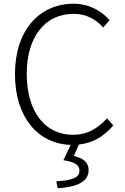

<svg xmlns="http://www.w3.org/2000/svg" viewBox="-20 -762 667 1027"><path d="M552 -129C500 -72 445 -41 371 -41C218 -41 123 -168 123 -367C123 -564 220 -688 374 -688C441 -688 493 -659 532 -615L566 -654C527 -700 460 -742 374 -742C189 -742 60 -598 60 -365C60 -136 183 8 358 13L319 95C380 104 405 120 405 151C405 184 377 202 281 208L289 245C396 238 454 208 454 148C454 104 423 84 375 72L402 11C479 3 537 -34 586 -91Z"/></svg>

Font: Noto Sans JP Light
Style: Regular
Weight: 300
Designer: Ryoko NISHIZUKA (kana & ideographs); Paul D. Hunt (Latin, Greek & Cyrillic); Wenlong ZHANG (bopomofo); Sandoll Communica
Foundry: Adobe Systems Incorporated
Version: Version 1.004;PS 1.004;hotconv 1.0.82;makeotf.lib2.5.63406